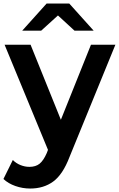

<svg xmlns="http://www.w3.org/2000/svg" viewBox="-44 -849 677 1092"><path d="M82.2 -674.4 221.1 -828.9H350L488.9 -674.4H380L285.6 -761.1L190 -674.4ZM127.8 223.3Q84.4 223.3 43.3 208.9Q2.2 194.4 -24.4 168.9L28.9 61.1Q47.8 80 72.8 90Q97.8 100 123.3 100Q158.9 100 181.1 82.2Q203.3 64.4 222.2 21.1L228.9 3.3L-17.8 -594.4H130L302.2 -167.8L473.3 -594.4H612.2L351.1 44.4Q313.3 143.3 258.9 183.3Q204.4 223.3 127.8 223.3Z"/></svg>

Font: Paperlogy 7 Bold
Style: Regular
Weight: 700
Designer: redesigned by Lee Juim, glyphs from Gmarket Sans & Montserrat
Foundry: PT&
Version: Version 1.001